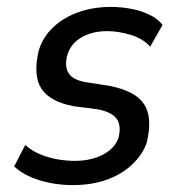

<svg xmlns="http://www.w3.org/2000/svg" viewBox="-20 -526 514 555"><path d="M191 9Q138 9 92.5 -5.5Q47 -20 21 -45L53 -107Q72 -90 96 -80Q120 -70 146 -65.5Q172 -61 196 -61Q244 -61 278.5 -79.5Q313 -98 323 -129Q331 -164 317 -183Q303 -202 263 -210L193 -219Q124 -232 99.5 -270Q75 -308 92 -380Q104 -419 133.5 -447Q163 -475 206 -490.5Q249 -506 300 -506Q330 -506 359 -500.5Q388 -495 412 -483.5Q436 -472 450 -454L414 -391Q393 -415 357 -425.5Q321 -436 290 -436Q247 -436 215.5 -418Q184 -400 174 -365Q166 -333 179 -313.5Q192 -294 231 -288L295 -278Q370 -264 396 -225.5Q422 -187 404 -113Q392 -79 362 -50.5Q332 -22 288.5 -6.5Q245 9 191 9Z"/></svg>

Font: Nunito Sans 7pt Condensed Medium
Style: Italic
Weight: 500
Width: 3
Italic angle: -9°
Designer: Vernon Adams
Foundry: Vernon Adams
Version: Version 3.101;gftools[0.9.27]